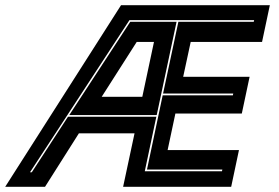

<svg xmlns="http://www.w3.org/2000/svg" viewBox="-72 -720 1074 740"><path d="M-52 0 394.5 -700H968L938 -558.5H663L634 -424H890L860 -282.5H604L574 -141.5H849L819 0H402.5L446.5 -206H232L101.5 0ZM43.5 -56H50.5L190 -270H530.5L486 -60H783.5L785 -66.5H494.5L555 -352.5H825.5L827 -359.5H556.5L615.5 -636H906L907.5 -642.5H427ZM195 -276.5 430 -636H608.5L532 -276.5ZM320 -347H476.5L521.5 -558.5H455Z"/></svg>

Font: Tourney Expanded ExtraBold
Style: Italic
Weight: 800
Width: 7
Italic angle: -12°
Designer: Tyler Finck
Foundry: Etcetera Type Co
Version: Version 1.010; ttfautohint (v1.8.3)